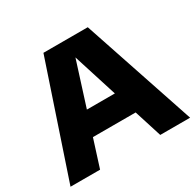

<svg xmlns="http://www.w3.org/2000/svg" viewBox="-158 -919 1121 1097"><g transform="rotate(-30 402.0 -370.0)"><path d="M7 0 255.5 -740H548L796 0H599L391.5 -655H410L202 0ZM209 -181.5 254 -335H548.5L592.5 -181.5Z"/></g></svg>

Font: Encode Sans SC SemiExpanded ExtraBold
Style: Regular
Weight: 800
Width: 6
Designer: Multiple Designers
Foundry: Impallari Type
Version: Version 3.002